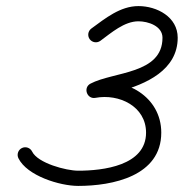

<svg xmlns="http://www.w3.org/2000/svg" viewBox="-20 -586 628 631"><path d="M274.8 -457.2C283 -446.1 298.6 -443.7 309.8 -451.8C345.7 -478.1 388.4 -516 435 -516C466.7 -516 514 -500.6 514 -462C514 -341.7 353.1 -351.1 277.3 -311.1C264.8 -304.5 261.9 -291.5 265.6 -280.9C269.3 -270.2 279.7 -261.8 293.6 -264.4C371.1 -278.9 460 -236.7 460 -150C460 -41.4 318.3 -25 237 -25C197.6 -25 104.1 -49.7 85.5 -88C79.4 -100.4 64.4 -105.5 52 -99.5C39.6 -93.4 34.5 -78.4 40.5 -66C68.8 -8.2 176.7 25 237 25C349.8 25 510 -7.2 510 -150C510 -268.8 392.7 -333.8 284.4 -313.6C270.5 -311 268.3 -296 272.7 -283.3C277.1 -270.7 288.1 -260.3 300.7 -266.9C319.2 -276.7 352.2 -280.2 371.2 -285.4C459 -309.2 564 -355.2 564 -462C564 -530.4 495.7 -566 435 -566C375.2 -566 326.1 -525.7 280.2 -492.2C269.1 -484 266.7 -468.4 274.8 -457.2Z"/></svg>

Font: FRB American Cursive Guidelines Arrows Semibold
Style: Italic
Weight: 600
Italic angle: -25°
Version: Version 2.0;Modular Font Editor K font №1